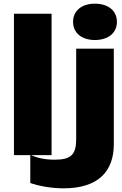

<svg xmlns="http://www.w3.org/2000/svg" viewBox="-20 -845 666 1046"><path d="M56 0H145V152C187 167 256 181 326 181C515 181 600 89 600 -59V-580H395V-87C395 -4 368 25 279 25C226 25 185 16 149 0H261V-770H56ZM497 -627C569 -627 617 -665 617 -726C617 -787 569 -825 497 -825C426 -825 378 -787 378 -726C378 -665 426 -627 497 -627Z"/></svg>

Font: Bounded
Style: Bold
Weight: 700
Designer: Vlad Churkin
Version: Version 3.0